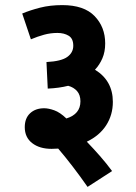

<svg xmlns="http://www.w3.org/2000/svg" viewBox="-20 -652 533 752"><path d="M67 -599Q98 -612 137 -622Q176 -632 224 -632Q309 -632 350.5 -589Q392 -546 392 -482Q392 -449 381 -423.5Q370 -398 352 -379Q422 -336 422 -253Q422 -202 396 -161.5Q370 -121 320 -97Q346 -70 371.5 -41Q397 -12 419 18L323 80Q265 -3 208 -70Q195 -69 182 -69Q135 -69 106 -91.5Q77 -114 77 -154Q77 -189 98 -208.5Q119 -228 153 -228Q170 -228 192.5 -220Q215 -212 240 -188Q295 -205 295 -255Q295 -280 282 -295Q269 -310 247 -316Q212 -307 167 -305L162 -409Q220 -412 243.5 -429Q267 -446 267 -473Q267 -501 249 -512Q231 -523 205 -523Q178 -523 152.5 -516Q127 -509 101 -498Z"/></svg>

Font: Noto Sans Condensed
Style: Bold Italic
Weight: 700
Width: 3
Italic angle: -12°
Designer: Monotype Design Team
Foundry: Monotype Imaging Inc.
Version: Version 2.013; ttfautohint (v1.8.4.7-5d5b)